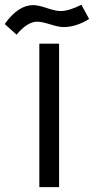

<svg xmlns="http://www.w3.org/2000/svg" viewBox="-92 -782 393 802"><path d="M63 -691.4Q22.5 -691.4 -22.9 -637.2L-72.3 -681.6Q-16.6 -760.3 46.4 -760.7Q66.9 -760.7 103.8 -748.3Q140.6 -735.8 161.1 -735.8Q195.8 -735.8 248 -762.2L280.3 -702.6Q225.6 -668.9 173.8 -668.9Q153.8 -668.9 117.9 -680.2Q82 -691.4 63 -691.4ZM72.3 -599.7H154.8V-0.4H72.3Z"/></svg>

Font: Vazir FD
Style: FD
Weight: 400
Foundry: Based on Dejavu fonts, by Saber Rastikerdar
Version: Version 26.0.0